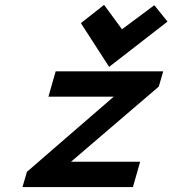

<svg xmlns="http://www.w3.org/2000/svg" viewBox="-20 -760 701 780"><path d="M206.1 -470.2H643.1L625 -408.2L268.6 -103H549.3L520 0H71.3L89.4 -62L441.9 -367.2H176.8ZM423.3 -488.3 308.6 -666 402.8 -740.2 475.6 -641.1 606.9 -738.8 660.6 -672.4Z"/></svg>

Font: Cantarell
Style: Bold Italic
Weight: 700
Italic angle: -16°
Designer: Dave Crossland
Version: Version 1.004